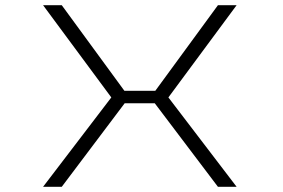

<svg xmlns="http://www.w3.org/2000/svg" viewBox="-20 -720 1090 740"><path d="M218 0H146L409 -344.5L146 -700H218L459.5 -370H578.5L820 -700H892L629 -344.5L892 0H820L576.5 -322H460.5Z"/></svg>

Font: League Mono Extended UltraLight
Style: Regular
Weight: 200
Width: 9
Designer: Tyler Finck
Foundry: The League of Moveable Type / Tyler Finck
Version: Version 2.210